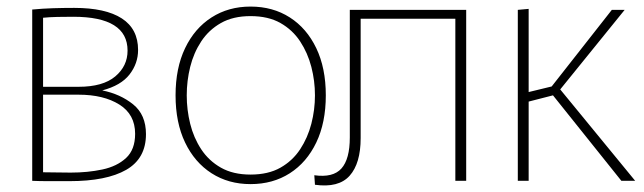

<svg xmlns="http://www.w3.org/2000/svg" viewBox="-20 -550 1960 584"><path d="M191 1Q157 1 128 1Q99 1 78 0V-521Q110 -524 141 -525Q172 -526 206 -526Q301 -526 350.5 -494Q400 -462 400 -398Q400 -357 374 -323.5Q348 -290 291 -275Q346 -264 385 -232.5Q424 -201 424 -142Q424 -68 364 -33.5Q304 1 191 1ZM219 -286Q293 -286 330.5 -317.5Q368 -349 368 -396Q368 -499 203 -499Q179 -499 154.5 -498.5Q130 -498 111 -496V-286ZM195 -25Q247 -25 291.5 -34.5Q336 -44 363.5 -69.5Q391 -95 391 -143Q391 -202 343 -232Q295 -262 219 -262H111V-26Q128 -26 151 -25.5Q174 -25 195 -25Z M742 10Q675 10 623.5 -23Q572 -56 543 -116.5Q514 -177 514 -260Q514 -343 543 -403.5Q572 -464 623.5 -497Q675 -530 742 -530Q810 -530 861.5 -497Q913 -464 942 -403.5Q971 -343 971 -260Q971 -177 942 -116.5Q913 -56 861.5 -23Q810 10 742 10ZM742 -19Q796 -19 833 -40Q870 -61 893 -96Q916 -131 927 -173.5Q938 -216 938 -260Q938 -304 927 -346.5Q916 -389 893 -424Q870 -459 833 -480Q796 -501 742 -501Q689 -501 652 -480Q615 -459 592 -424Q569 -389 558.5 -346.5Q548 -304 548 -260Q548 -216 558.5 -173.5Q569 -131 592 -96Q615 -61 652 -40Q689 -19 742 -19Z M938 12 936 -17Q993 -9 1018.5 -37.5Q1044 -66 1044 -132V-520H1398V0H1365V-493H1077V-130Q1077 -53 1043.5 -15.5Q1010 22 938 12Z M1555 -520 1588 -523V-270L1658 -287L1841 -520H1880L1684 -278L1912 0H1870L1662 -260L1588 -241V0H1555Z"/></svg>

Font: Murecho ExtraLight
Style: Regular
Weight: 200
Designer: Neil Summerour
Foundry: Positype
Version: Version 1.010; ttfautohint (v1.8.3)